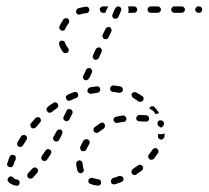

<svg xmlns="http://www.w3.org/2000/svg" viewBox="-20 -571 652 600"><path d="M19 -18Q17 -19 15 -20Q13 -20 11 -19Q9 -19 8 -17Q4 -15 4 -11Q3 -7 6 -3Q10 2 17 5Q23 8 30 9Q32 10 34 9Q36 9 38 8Q39 6 40 5Q41 3 41 1Q42 -3 40 -6Q37 -10 33 -10Q25 -11 22 -16Q20 -18 19 -18ZM262 -14Q258 -13 257 -9Q255 -5 257 -1Q259 3 263 4Q273 8 285 9Q289 10 292 7Q296 5 296 0Q296 -2 296 -3Q295 -5 294 -7Q293 -9 291 -10Q289 -10 287 -11Q278 -12 270 -15Q266 -16 262 -14ZM328 -10Q326 -6 327 -2Q327 -1 328 1Q329 3 331 4Q333 5 335 5Q337 5 339 5Q349 2 359 -2Q361 -3 363 -4Q364 -5 365 -7Q366 -9 366 -11Q366 -13 365 -15Q364 -19 360 -20Q356 -22 352 -21Q343 -17 334 -15Q330 -14 328 -10ZM65 -23Q65 -18 68 -16Q69 -14 71 -13Q73 -13 75 -13Q77 -13 79 -13Q80 -14 82 -15Q89 -22 96 -31Q98 -33 98 -34Q99 -36 99 -38Q99 -40 98 -42Q97 -44 95 -45Q92 -48 88 -48Q84 -47 81 -44Q74 -36 68 -30Q65 -27 65 -23ZM391 -36Q390 -32 392 -29Q393 -27 395 -26Q397 -25 399 -24Q401 -24 403 -24Q404 -25 406 -26Q415 -32 423 -38Q427 -41 427 -45Q428 -49 425 -52Q424 -54 422 -55Q420 -56 418 -56Q417 -56 415 -56Q413 -55 411 -54Q403 -48 395 -43Q392 -40 391 -36ZM235 -67Q232 -70 228 -70Q226 -70 225 -69Q223 -68 221 -67Q220 -65 219 -64Q218 -62 218 -60Q219 -47 222 -37Q224 -33 227 -31Q231 -29 235 -30Q237 -31 238 -32Q240 -33 241 -35Q242 -37 242 -39Q242 -41 241 -43Q239 -51 238 -60Q238 -64 235 -67ZM29 -73Q30 -77 29 -81Q28 -85 24 -86Q22 -87 20 -87Q18 -87 16 -87Q14 -86 13 -85Q11 -83 11 -82L10 -81Q6 -71 3 -61Q2 -59 2 -57Q2 -55 3 -54Q4 -52 6 -51Q7 -49 9 -49Q13 -48 17 -49Q20 -51 22 -55Q24 -64 29 -73ZM109 -76Q110 -72 113 -70Q115 -68 117 -68Q119 -68 121 -68Q123 -68 125 -70Q126 -71 127 -72Q133 -81 139 -90Q140 -91 140 -93Q141 -95 140 -97Q140 -99 139 -101Q137 -102 136 -103Q132 -106 128 -105Q124 -104 122 -100Q116 -92 111 -84Q109 -80 109 -76ZM443 -80Q444 -76 447 -74Q449 -72 450 -72Q452 -71 454 -72Q456 -72 458 -73Q460 -74 461 -75Q468 -84 474 -93Q476 -96 475 -100Q474 -105 470 -107Q469 -108 467 -108Q465 -108 463 -108Q461 -108 459 -106Q458 -105 457 -104Q452 -96 445 -88Q443 -85 443 -80ZM260 -129Q259 -133 255 -135Q252 -137 248 -136Q244 -135 241 -132Q236 -123 231 -113Q230 -109 231 -105Q232 -101 236 -99Q240 -98 244 -99Q248 -100 250 -104Q254 -113 259 -121Q261 -125 260 -129ZM64 -137Q65 -139 64 -141Q64 -143 63 -145Q61 -147 60 -148Q56 -150 52 -149Q48 -148 46 -145Q40 -136 35 -127Q34 -125 34 -123Q33 -121 34 -119Q34 -118 35 -116Q37 -114 38 -113Q42 -111 46 -112Q50 -113 52 -117Q57 -125 63 -134Q64 -135 64 -137ZM146 -136Q148 -132 151 -130Q155 -128 159 -129Q163 -130 165 -134Q170 -143 174 -152Q176 -156 175 -160Q174 -164 170 -166Q167 -167 163 -166Q159 -165 157 -161Q152 -152 147 -143Q145 -140 146 -136ZM474 -147Q473 -142 475 -139Q478 -136 482 -135Q486 -134 489 -137Q493 -139 494 -143Q494 -146 494 -149Q495 -151 495 -154Q492 -153 488 -152Q482 -151 476 -152Q475 -152 475 -153Q475 -152 474 -151Q474 -149 474 -147ZM306 -172Q308 -174 308 -176Q309 -178 308 -179Q308 -181 307 -183Q305 -187 301 -188Q296 -188 293 -186Q284 -180 275 -173Q272 -170 272 -166Q272 -162 274 -159Q276 -157 277 -157Q279 -156 281 -156Q283 -155 285 -156Q287 -157 288 -158Q296 -164 304 -169Q305 -170 306 -172ZM108 -195Q108 -199 105 -202Q104 -204 102 -204Q100 -205 98 -205Q96 -205 94 -204Q92 -203 91 -202Q84 -194 77 -186Q74 -183 75 -179Q75 -175 78 -172Q81 -169 85 -170Q89 -170 92 -173Q99 -181 105 -188Q108 -191 108 -195ZM489 -177Q490 -177 491 -179Q492 -180 492 -182Q493 -184 492 -186Q492 -187 492 -188Q491 -190 490 -192Q488 -193 487 -194Q485 -195 483 -195Q481 -195 479 -195Q475 -194 473 -190Q471 -186 473 -182Q473 -179 475 -177Q478 -175 481 -174Q480 -174 480 -174Q479 -174 479 -173Q480 -173 481 -173Q484 -173 486 -173Q487 -174 488 -175Q488 -175 487 -175Q487 -175 487 -175Q488 -176 489 -177ZM370 -191Q372 -192 373 -194Q374 -196 375 -197Q375 -199 375 -201Q374 -205 371 -208Q368 -211 364 -210Q353 -209 343 -206Q339 -206 336 -202Q334 -198 335 -194Q336 -193 337 -191Q338 -189 340 -188Q341 -187 343 -187Q345 -186 347 -187Q356 -189 366 -190Q368 -190 370 -191ZM439 -191Q441 -192 443 -193Q444 -194 445 -196Q446 -198 446 -200Q446 -204 444 -207Q441 -210 437 -211Q427 -211 416 -212Q412 -212 409 -209Q406 -206 406 -202Q405 -198 408 -195Q411 -192 415 -192Q426 -191 435 -191Q437 -191 439 -191ZM178 -199Q180 -195 184 -193Q187 -191 191 -193Q195 -194 197 -198L206 -216Q208 -220 206 -224Q205 -228 201 -229Q197 -231 193 -230Q190 -229 188 -225L179 -206Q177 -203 178 -199ZM450 -230Q448 -231 446 -232Q447 -233 448 -234Q448 -236 450 -237Q451 -238 453 -239Q455 -239 457 -239Q459 -239 461 -238Q462 -237 464 -235Q471 -227 477 -218Q477 -218 477 -218Q477 -217 477 -217Q474 -217 472 -216Q469 -215 466 -214Q464 -218 461 -222Q456 -227 450 -230ZM162 -239Q163 -243 160 -247Q158 -250 154 -251Q150 -252 146 -249Q138 -244 129 -237Q128 -236 127 -234Q126 -232 125 -230Q125 -228 126 -226Q126 -224 128 -223Q129 -221 130 -220Q132 -219 134 -219Q136 -219 138 -219Q140 -220 142 -221Q149 -227 158 -233Q161 -235 162 -239ZM420 -253Q425 -254 427 -257Q429 -260 429 -265Q428 -269 424 -271Q415 -277 406 -282Q402 -284 398 -283Q394 -282 392 -278Q390 -275 392 -271Q393 -267 396 -265Q405 -260 413 -254Q416 -252 420 -253ZM224 -270Q225 -274 224 -278Q223 -281 219 -283Q215 -285 211 -283Q201 -280 192 -275Q188 -273 186 -270Q185 -266 187 -262Q188 -260 189 -259Q190 -257 192 -257Q194 -256 196 -256Q198 -256 200 -257Q209 -261 218 -265Q222 -266 224 -270ZM291 -285Q294 -288 293 -292Q293 -297 290 -299Q286 -302 282 -301Q272 -300 261 -298Q257 -297 255 -293Q253 -290 253 -286Q254 -284 255 -282Q256 -281 258 -280Q259 -278 261 -278Q263 -278 265 -278Q275 -280 285 -281Q289 -282 291 -285ZM360 -283Q363 -285 364 -289Q365 -293 362 -297Q360 -300 356 -301Q345 -303 334 -304Q330 -304 327 -301Q324 -298 324 -294Q324 -290 326 -287Q329 -284 333 -284Q342 -283 352 -281Q356 -281 360 -283ZM244 -342 240 -334Q239 -333 239 -331Q239 -329 240 -327Q240 -325 242 -323Q243 -322 245 -321Q249 -319 252 -321Q256 -322 258 -326L262 -333L267 -344Q269 -348 267 -352Q266 -356 262 -358Q259 -359 255 -358Q251 -357 249 -353ZM270 -391Q272 -387 275 -385Q279 -383 283 -385Q287 -386 289 -390L297 -408Q299 -412 298 -416Q296 -420 293 -422Q289 -424 285 -422Q281 -421 279 -417L271 -399Q269 -395 270 -391ZM183 -438Q183 -440 181 -441Q180 -443 178 -443Q176 -444 174 -444Q172 -444 170 -444Q167 -442 165 -438Q163 -435 165 -431Q167 -424 171 -417Q174 -412 177 -408Q180 -405 184 -405Q188 -405 192 -407Q193 -409 194 -411Q195 -412 195 -414Q195 -416 194 -418Q194 -420 192 -422Q191 -424 188 -427Q185 -432 183 -438ZM301 -455Q302 -451 306 -449Q310 -448 313 -449Q317 -450 319 -454L328 -473Q330 -476 328 -480Q327 -484 323 -486Q320 -488 316 -486Q312 -485 310 -481L301 -463Q299 -459 301 -455ZM195 -499Q197 -502 196 -506Q196 -510 192 -513Q189 -515 185 -514Q181 -514 178 -510Q175 -505 171 -499Q168 -494 166 -489Q165 -487 165 -485Q165 -483 166 -482Q167 -480 168 -478Q169 -477 171 -476Q175 -474 179 -476Q183 -477 184 -481Q186 -485 188 -489Q191 -494 195 -499ZM331 -519Q333 -515 336 -513Q340 -512 344 -513Q348 -514 350 -518L358 -537Q360 -540 359 -544Q357 -548 354 -550Q350 -552 346 -550Q342 -549 340 -545L332 -527Q330 -523 331 -519ZM257 -534Q260 -537 259 -541Q259 -543 258 -545Q257 -546 256 -548Q254 -549 252 -550Q250 -550 248 -550Q235 -548 224 -545Q223 -544 221 -543Q220 -542 219 -540Q218 -538 218 -536Q217 -534 218 -532Q219 -528 223 -526Q227 -525 231 -526Q239 -529 250 -530Q255 -530 257 -534ZM302 -531Q297 -531 295 -534Q292 -537 292 -541Q292 -543 292 -545Q293 -547 295 -548Q296 -549 298 -550Q300 -551 302 -551H318L311 -536Q310 -534 309 -531ZM406 -548Q409 -545 409 -541Q409 -537 406 -534Q403 -531 399 -531H380Q382 -535 382 -539Q382 -545 380 -551H399Q403 -551 406 -548ZM480 -534Q483 -537 483 -541Q483 -545 480 -548Q477 -551 473 -551H451Q447 -551 444 -548Q441 -545 441 -541Q441 -537 444 -534Q447 -531 451 -531H473Q477 -531 480 -534ZM555 -534Q558 -537 558 -541Q558 -545 555 -548Q552 -551 548 -551H525Q521 -551 518 -548Q515 -545 515 -541Q515 -537 518 -534Q521 -531 525 -531H548Q552 -531 555 -534ZM609 -534Q612 -537 612 -541Q612 -545 609 -548Q607 -551 602 -551H600Q596 -551 593 -548Q590 -545 590 -541Q590 -537 593 -534Q596 -531 600 -531H602Q607 -531 609 -534Z"/></svg>

Font: FRB American Cursive Dashed Light
Style: Italic
Weight: 300
Italic angle: -25°
Version: Version 2.0;Modular Font Editor K font №1